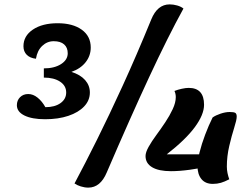

<svg xmlns="http://www.w3.org/2000/svg" viewBox="-20 -816 1140 876"><path d="M186 -272Q126 -272 91.5 -289Q57 -306 57 -336Q57 -358 71.5 -372.5Q86 -387 109 -387Q131 -387 151.5 -370.5Q172 -354 187 -327Q230 -327 256 -345.5Q282 -364 282 -394Q282 -425 254 -443.5Q226 -462 180 -462V-504Q228 -504 258.5 -523.5Q289 -543 289 -573Q289 -599 272.5 -613.5Q256 -628 225 -628Q195 -628 172.5 -606.5Q150 -585 144 -548Q117 -551 102 -566Q87 -581 87 -605Q87 -652 130 -681Q173 -710 243 -710Q312 -710 353 -680.5Q394 -651 394 -599Q394 -562 371 -532.5Q348 -503 306 -488Q347 -475 368.5 -450.5Q390 -426 390 -394Q390 -358 364 -330.5Q338 -303 292 -287.5Q246 -272 186 -272ZM383 40Q366 40 348.5 34.5Q331 29 320 21Q368 -69 423 -179.5Q478 -290 540 -425.5Q602 -561 670 -727Q698 -796 754 -796Q771 -796 788.5 -791Q806 -786 817 -777Q746 -648 660 -463Q574 -278 467 -29Q438 40 383 40ZM760 -35Q704 -35 674 -53Q644 -71 644 -104Q644 -121 658 -146Q672 -171 693 -199.5Q714 -228 734 -258Q754 -288 768 -318Q782 -348 782 -373Q782 -388 776 -401Q791 -407 809.5 -411Q828 -415 841 -415Q911 -415 911 -338Q911 -293 869 -236Q827 -179 741 -112H941L925 -56Q893 -48 846 -41.5Q799 -35 760 -35ZM951 23Q917 23 899 1Q881 -21 881 -59Q881 -83 890.5 -121Q900 -159 916 -201.5Q932 -244 950 -280Q964 -290 986.5 -297.5Q1009 -305 1028 -305Q1047 -305 1053.5 -301Q1060 -297 1060 -284Q1060 -269 1048.5 -233Q1037 -197 1026 -150Q1015 -103 1015 -56Q1015 -41 1018 -26.5Q1021 -12 1026 2Q1005 13 988 18Q971 23 951 23Z"/></svg>

Font: Lemonada Medium
Style: Regular
Weight: 500
Designer: Mohamed Gaber (Arabic), Eduardo Tunni (Latin)
Foundry: Kief Type Foundry
Version: Version 4.004; ttfautohint (v1.8.2)